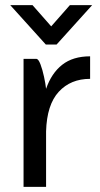

<svg xmlns="http://www.w3.org/2000/svg" viewBox="-20 -730 390 750"><path d="M159 -556 20 -710H107L180 -627L253 -710H340L201 -556ZM72 0V-500H122Q130 -500 138 -479Q146 -458 152 -430Q158 -402 160 -383Q181 -444 223 -477Q265 -510 332 -510V-422Q256 -422 209.5 -371.5Q163 -321 160 -217V0Z"/></svg>

Font: Haskoy Medium
Style: Regular
Weight: 500
Designer: Ertekin Erdin
Foundry: Ertekin Erdin
Version: Version 1.500; ttfautohint (v1.8.3)